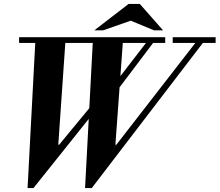

<svg xmlns="http://www.w3.org/2000/svg" viewBox="-20 -943 1115 975"><path d="M437 12 570 -207 979 -734H1017L446 12ZM142 12 277 -204 466 -433 484 -406 150 12ZM120 12 160 -744H313L276 -208H280L149 12ZM412 12 452 -744H605L566 -208H570L440 12ZM77 -725V-754H819V-725ZM561 -465 544 -495 729 -735H765ZM857 -725V-754H1075V-725ZM459 -789 633 -923H690L808 -789H762L644 -838L504 -789Z"/></svg>

Font: Libre Bodoni SemiBold
Style: Italic
Weight: 600
Italic angle: -13°
Version: Version 2.003